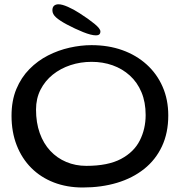

<svg xmlns="http://www.w3.org/2000/svg" viewBox="-20 -802 818 874"><path d="M356.5 51.5Q284.5 51.5 225 28.5Q165.5 5.5 122.5 -37.5Q79.5 -80.5 56 -140.8Q32.5 -201 32.5 -275Q32.5 -344 54.5 -396.8Q76.5 -449.5 114 -487.5Q151.5 -525.5 198.5 -549.5Q245.5 -573.5 296.8 -585Q348 -596.5 396.5 -596.5Q473 -596.5 536.8 -573.8Q600.5 -551 647.5 -508.5Q694.5 -466 720.2 -407.2Q746 -348.5 746 -276.5Q746 -197 717.2 -135.8Q688.5 -74.5 636 -32.8Q583.5 9 512.5 30.2Q441.5 51.5 356.5 51.5ZM373 -47Q471.5 -47 530.8 -78.5Q590 -110 616.5 -162.8Q643 -215.5 643 -278.5Q643 -337 624 -382.2Q605 -427.5 571 -458.2Q537 -489 492.5 -504.8Q448 -520.5 397 -520.5Q346.5 -520.5 301 -505.5Q255.5 -490.5 220.2 -462.2Q185 -434 164.5 -393.8Q144 -353.5 144 -303.5Q144 -243.5 161 -196Q178 -148.5 208.8 -115.5Q239.5 -82.5 281.5 -64.8Q323.5 -47 373 -47ZM417 -641Q395.5 -641 358.2 -656Q321 -671 284.5 -690.5Q252.5 -707.5 235.5 -722.5Q218.5 -737.5 218.5 -755Q218.5 -769 226 -775.8Q233.5 -782.5 246.5 -782.5Q262.5 -782.5 289.2 -770.8Q316 -759 342 -742Q383.5 -715.5 410.2 -693.5Q437 -671.5 437 -659Q437 -649.5 431.8 -645.2Q426.5 -641 417 -641Z"/></svg>

Font: Gluten Thin Light
Style: Regular
Weight: 300
Version: Version 1.300